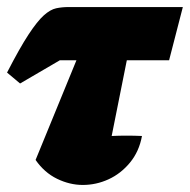

<svg xmlns="http://www.w3.org/2000/svg" viewBox="-42 -515 539 545"><path d="M15 -278 -22 -309Q14 -379 39 -417Q64 -455 82.5 -471.5Q101 -488 117.5 -491.5Q134 -495 153 -495H477L438 -344H318L275 -129Q296 -130 317.5 -130Q339 -130 361 -129Q353 -85 327 -53.5Q301 -22 266 -6Q231 10 193 10Q156 10 120 -7.5Q84 -25 59 -61L175 -344H128Z"/></svg>

Font: Piazzolla Black
Style: Italic
Weight: 900
Italic angle: -11.3°
Designer: Juan Pablo del Peral
Foundry: Huerta Tipografica
Version: Version 1.330